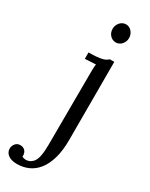

<svg xmlns="http://www.w3.org/2000/svg" viewBox="-342 -776 853 1093"><g transform="rotate(30 84.5 -229.0)"><path d="M-87.9 215.3Q-87.9 196.8 -75.9 182.4Q-64 168 -44.9 168Q-32.7 168 -24.4 172.1Q-16.1 176.3 -11 182.6Q-5.9 189 -3.7 196.5Q-1.5 204.1 -1.5 210Q-1.5 212.4 -1.5 214.6Q-1.5 216.8 -2 219.2Q12.2 225.1 23.4 225.1Q29.8 225.1 40.5 222.4Q51.3 219.7 64.5 208Q81.1 192.4 87.2 160.4Q93.3 128.4 93.3 86.4L95.2 -379.9Q95.2 -395.5 95.5 -410.2Q95.7 -424.8 98.1 -444.8L27.3 -440.9V-482.9Q60.1 -482.9 81.8 -485.1Q103.5 -487.3 117.2 -491Q130.9 -494.6 138.7 -499.5Q146.5 -504.4 152.3 -509.8H181.2V3.4Q181.2 73.2 166.7 123.8Q152.3 174.3 126.7 207Q101.1 239.7 66.4 255.4Q31.7 271 -8.8 271Q-29.3 271 -44.4 266.4Q-59.6 261.7 -69.1 253.9Q-78.6 246.1 -83.3 236.1Q-87.9 226.1 -87.9 215.3ZM186.5 -668Q186.5 -655.8 181.9 -645Q177.2 -634.3 169.9 -626.2Q162.6 -618.2 152.8 -613.8Q143.1 -609.4 132.3 -609.4Q121.6 -609.4 111.8 -613.8Q102.1 -618.2 94.5 -626.2Q86.9 -634.3 82.8 -645Q78.6 -655.8 78.6 -668Q78.6 -680.7 83 -691.7Q87.4 -702.6 95 -710.9Q102.5 -719.2 112.3 -723.9Q122.1 -728.5 133.3 -728.5Q144.5 -728.5 154.1 -723.9Q163.6 -719.2 170.9 -710.9Q178.2 -702.6 182.4 -691.7Q186.5 -680.7 186.5 -668Z"/></g></svg>

Font: DimaThulth2
Style: Regular
Weight: 400
Designer: R.Balvardi
Foundry: R.Balvardi (R.Balvardi@gmail.com)
Version: Version 1.00;November 13, 2018;FontCreator 11.5.0.2427 64-bi